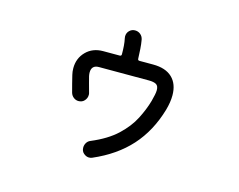

<svg xmlns="http://www.w3.org/2000/svg" viewBox="-94 -778 1189 956"><g transform="rotate(15 500.0 -300.5)"><path d="M543 -504Q543 -495 552 -495H622Q687 -495 721 -462.5Q755 -430 755 -371Q755 -336 743 -294Q709 -178 637 -98Q565 -18 449 32Q442 35 433 35Q419 35 406 24Q393 13 393 -6Q393 -19 400 -30.5Q407 -42 420 -47Q501 -81 549.5 -126.5Q598 -172 623.5 -222Q649 -272 662 -318Q667 -337 670 -351.5Q673 -366 673 -376Q673 -398 660.5 -405.5Q648 -413 622 -413H365Q327 -413 327 -375Q327 -371 327.5 -366.5Q328 -362 329 -357Q331 -347 338 -322.5Q345 -298 351 -275Q352 -273 352 -270Q352 -267 352 -265Q352 -249 340.5 -236Q329 -223 310 -223Q296 -223 284.5 -232Q273 -241 269 -255Q264 -275 257.5 -298.5Q251 -322 247 -341Q243 -357 243 -375Q243 -426 277 -460.5Q311 -495 365 -495H450Q459 -495 459 -504Q459 -527 457.5 -547Q456 -567 452 -586Q452 -588 451.5 -590Q451 -592 451 -594Q451 -612 463 -624Q475 -636 492 -636Q508 -636 520 -626Q532 -616 535 -600Q539 -578 540.5 -554Q542 -530 543 -504Z"/></g></svg>

Font: Kiwi Maru Medium
Style: Regular
Weight: 500
Designer: Hiroki-Chan
Version: Version 1.100